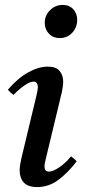

<svg xmlns="http://www.w3.org/2000/svg" viewBox="-20 -749 344 781"><path d="M269 -113Q282 -104 292 -93Q258 -48 218.5 -18Q179 12 131 12Q94 12 77 -6.5Q60 -25 60 -56Q60 -67 62 -79.5Q64 -92 67 -105L127 -355Q134 -384 134 -393Q134 -417 116 -417Q102 -417 79.5 -401.5Q57 -386 35 -363Q28 -368 22.5 -373Q17 -378 12 -384Q52 -431 94.5 -454.5Q137 -478 174 -478Q208 -478 222.5 -460.5Q237 -443 237 -417Q237 -408 235.5 -397.5Q234 -387 232 -376L168 -110Q167 -103 164 -92.5Q161 -82 161 -72Q161 -63 165 -57Q169 -51 179 -51Q196 -51 222 -69Q248 -87 269 -113ZM223 -594Q196 -594 179 -612Q162 -630 162 -656Q162 -686 183.5 -707.5Q205 -729 235 -729Q262 -729 278 -711.5Q294 -694 294 -668Q294 -638 274 -616Q254 -594 223 -594Z"/></svg>

Font: Tiro Tamil
Style: Italic
Weight: 400
Italic angle: -11°
Designer: Tamil: Fernando Mello & Fiona Ross, assisted by Kaja Sojewska. Latin: John Hudson with Paul Hanslow, assisted by Kaja So
Foundry: Tiro Typeworks Ltd.
Version: Version 1.52